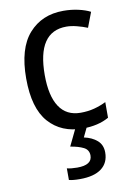

<svg xmlns="http://www.w3.org/2000/svg" viewBox="-88 -601 607 895"><g transform="rotate(-10 215.5 -153.0)"><path d="M271 10Q170 10 110.5 -57Q51 -124 51 -265Q51 -407 112.5 -476.5Q174 -546 276 -546Q313 -546 346.5 -538.5Q380 -531 403 -519L376 -448Q354 -457 327 -464Q300 -471 277 -471Q139 -471 139 -266Q139 -167 173 -115.5Q207 -64 274 -64Q309 -64 339 -72Q369 -80 395 -93V-19Q344 10 271 10ZM354 138Q354 187 319 213.5Q284 240 217 240Q183 240 165 235V180Q184 185 214 185Q284 185 284 140Q284 113 260 101Q236 89 198 83L238 0H293L268 52Q306 60 330 81Q354 102 354 138Z"/></g></svg>

Font: Noto Sans Gurmukhi UI SemiCondensed
Style: Regular
Weight: 400
Width: 4
Designer: Jelle Bosma - Monotype Design Team
Foundry: Monotype Imaging Inc.
Version: Version 2.004; ttfautohint (v1.8.4.7-5d5b)